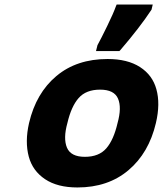

<svg xmlns="http://www.w3.org/2000/svg" viewBox="-20 -816 718 846"><path d="M498 -274Q517 -342 500 -381.5Q483 -421 421 -421Q359 -421 326.5 -384Q294 -347 277 -274Q258 -206 275 -165.5Q292 -125 354 -125Q416 -125 448.5 -162.5Q481 -200 498 -274ZM107 -125Q89 -191 108 -274Q139 -406 228.5 -481Q318 -556 454 -556Q542 -556 597 -520.5Q652 -485 669 -423Q687 -359 667 -274Q636 -142 546 -66Q456 10 321 10Q233 10 178.5 -26.5Q124 -63 107 -125ZM409 -615V-616Q425 -645 452.5 -701.5Q480 -758 491 -789L494 -796H653L648 -775V-774Q596 -695 510 -595L506 -591H403Z"/></svg>

Font: Passageway
Style: BdIt
Weight: 700
Foundry: Ascender Corporation
Version: Version 1.11